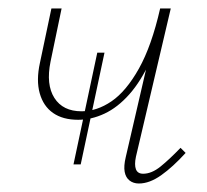

<svg xmlns="http://www.w3.org/2000/svg" viewBox="-20 -428 487 452"><path d="M164 -146Q128 -146 105 -162Q82 -178 73.5 -208.5Q65 -239 74 -280L101 -408H125L99 -283Q88 -229 108 -197.5Q128 -166 172 -166Q208 -166 242.5 -189.5Q277 -213 307 -266.5Q337 -320 357 -408H373Q358 -337 335 -287Q312 -237 284.5 -206Q257 -175 226 -160.5Q195 -146 164 -146ZM307 4Q294 4 285 -3Q276 -10 273.5 -23.5Q271 -37 276 -58L357 -408H382L300 -59Q296 -40 300 -29.5Q304 -19 317 -19Q337 -19 358 -36Q379 -53 405 -80L417 -68Q387 -35 359.5 -15.5Q332 4 307 4ZM153 -41 209 -304H226L170 -41Z"/></svg>

Font: Ysabeau Office Thin
Style: Italic
Weight: 250
Italic angle: -12°
Designer: Christian Thalmann (Catharsis Fonts)
Version: Version 2.001;gftools[0.9.30]; featfreeze: tnum,lnum,ss02